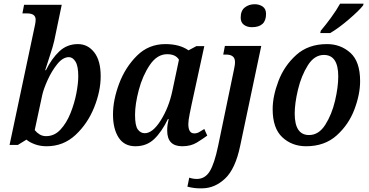

<svg xmlns="http://www.w3.org/2000/svg" viewBox="-20 -786 2007 1045"><path d="M234 10Q325 10 391 -51.5Q457 -113 492.5 -201.5Q528 -290 528 -371Q528 -456 493 -501Q458 -546 404 -546Q345 -546 303 -506.5Q261 -467 230 -404H226Q233 -428 250.5 -480Q268 -532 275 -563L316 -760H111L102 -713H128Q174 -713 174 -679Q174 -667 171 -653Q168 -639 163 -615L32 3H77L124 -26Q140 -12 169 -1Q198 10 234 10ZM231 -45Q211 -45 195.5 -54.5Q180 -64 169 -78L210 -269Q217 -301 239 -350Q261 -399 291.5 -437Q322 -475 355 -475Q376 -475 391 -450.5Q406 -426 406 -371Q406 -332 395.5 -277.5Q385 -223 363.5 -169.5Q342 -116 309 -80.5Q276 -45 231 -45Z M717 10Q778 10 819 -29Q860 -68 894 -138H898Q894 -121 892 -107Q890 -93 890 -75Q890 10 972 10Q1019 10 1052 -10.5Q1085 -31 1108 -48L1092 -84Q1076 -74 1064 -67Q1052 -60 1037 -60Q1005 -60 1005 -111Q1005 -130 1012.5 -167Q1020 -204 1023 -218L1092 -535H1049L1006 -512Q958 -546 880 -546Q789 -546 725.5 -483Q662 -420 628.5 -331Q595 -242 595 -163Q595 -85 625.5 -37.5Q656 10 717 10ZM768 -61Q745 -61 730 -81.5Q715 -102 715 -161Q715 -219 735.5 -296.5Q756 -374 795.5 -432.5Q835 -491 890 -491Q936 -491 954 -461L918 -291Q899 -201 855 -131Q811 -61 768 -61Z M1351 -638Q1428 -638 1428 -710Q1428 -738 1409.5 -750.5Q1391 -763 1366 -763Q1335 -763 1312.5 -745.5Q1290 -728 1290 -690Q1290 -664 1307.5 -651Q1325 -638 1351 -638ZM1082 239Q1150 238 1205.5 185.5Q1261 133 1287 9L1402 -536H1204L1195 -489H1210Q1259 -489 1259 -449Q1259 -437 1257.5 -429.5Q1256 -422 1254 -410L1167 9Q1147 105 1121.5 146.5Q1096 188 1051 188Q1031 188 1010 181L1000 230Q1042 241 1082 239Z M1646 10Q1747 10 1812.5 -49Q1878 -108 1909 -190.5Q1940 -273 1940 -344Q1940 -451 1887 -498.5Q1834 -546 1760 -546Q1658 -546 1592.5 -487Q1527 -428 1495.5 -345Q1464 -262 1464 -192Q1464 -88 1516.5 -39Q1569 10 1646 10ZM1662 -51Q1584 -51 1584 -168Q1584 -224 1602 -299Q1620 -374 1655.5 -430.5Q1691 -487 1743 -487Q1821 -487 1821 -370Q1821 -312 1803.5 -237.5Q1786 -163 1750.5 -107Q1715 -51 1662 -51ZM1723 -606H1777Q1822 -632 1878 -680Q1934 -728 1956 -756L1959 -766H1831Q1811 -730 1781 -689Q1751 -648 1726 -619Z"/></svg>

Font: Noto Serif SemiCondensed Semi
Style: Italic
Weight: 600
Width: 4
Italic angle: -12°
Designer: Monotype Design Team
Foundry: Monotype Imaging Inc.
Version: Version 1.901